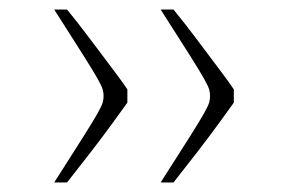

<svg xmlns="http://www.w3.org/2000/svg" viewBox="-20 -443 606 404"><path d="M198 -241Q198 -248 196 -255Q194 -262 185 -278Q176 -294 154.5 -328Q133 -362 94 -423H121Q144 -395 169.5 -361Q195 -327 216.5 -298.5Q238 -270 248 -255V-227Q238 -213 216.5 -183.5Q195 -154 169.5 -121Q144 -88 121 -59H94Q133 -120 154.5 -154Q176 -188 185 -204Q194 -220 196 -227Q198 -234 198 -241ZM422 -241Q422 -248 420 -255Q418 -262 409 -278Q400 -294 378.5 -328Q357 -362 318 -423H345Q368 -395 393.5 -361Q419 -327 440.5 -298.5Q462 -270 472 -255V-227Q462 -213 440.5 -183.5Q419 -154 393.5 -121Q368 -88 345 -59H318Q357 -120 378.5 -154Q400 -188 409 -204Q418 -220 420 -227Q422 -234 422 -241Z"/></svg>

Font: Ojuju
Style: Regular
Weight: 400
Designer: Chisaokwu Joboson, Mirko Velimirovic
Foundry: Udi Foundry
Version: Version 1.000